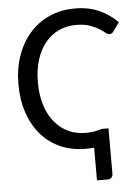

<svg xmlns="http://www.w3.org/2000/svg" viewBox="-56 -692 644 892"><g transform="rotate(-5 266.5 -246.5)"><path d="M434.1 -80.6V130.9Q434.1 142.6 427.5 149.2Q420.9 155.8 410.2 155.8H359.9V3.4Q348.6 4.4 337.4 4.6Q326.2 4.9 318.8 4.9Q254.4 4.9 201.9 -18.8Q149.4 -42.5 112.5 -85.2Q75.7 -127.9 55.4 -188Q35.2 -248 35.2 -320.8Q35.2 -393.6 56.4 -453.9Q77.6 -514.2 116 -557.6Q154.3 -601.1 208 -625Q261.7 -648.9 326.7 -648.9Q390.6 -648.9 439.5 -627Q488.3 -605 524.9 -567.4L495.6 -526.4Q492.7 -522 488.3 -519Q483.9 -516.1 477.1 -516.1Q468.8 -516.1 458.3 -524.9Q447.8 -533.7 430.7 -544.2Q413.6 -554.7 388.2 -563.5Q362.8 -572.3 325.7 -572.3Q281.7 -572.3 245.1 -555.2Q208.5 -538.1 181.9 -505.6Q155.3 -473.1 140.6 -426.5Q126 -379.9 126 -320.8Q126 -261.2 141.1 -214.4Q156.2 -167.5 182.9 -135.3Q209.5 -103 246.1 -85.9Q282.7 -68.8 325.2 -68.8Q346.2 -68.8 359.1 -70.6Q372.1 -72.3 380.6 -74.5Q389.2 -76.7 395.3 -78.6Q401.4 -80.6 408.7 -80.6Z"/></g></svg>

Font: Carlito
Style: Regular
Weight: 400
Designer: Lukasz Dziedzic
Foundry: tyPoland Lukasz Dziedzic
Version: Version 1.104